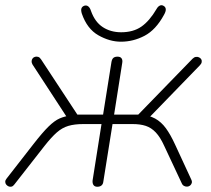

<svg xmlns="http://www.w3.org/2000/svg" viewBox="-36 -706 804 732"><path d="M335 6Q325 6 320.5 -0.5Q316 -7 317 -18L351 -233H281Q248 -233 224.5 -226Q201 -219 180.5 -201Q160 -183 134 -150L19 -3Q14 4 8 5.5Q2 7 -3.5 4.5Q-9 2 -12.5 -2.5Q-16 -7 -16 -13Q-16 -19 -11 -25L91 -156Q126 -201 149 -223.5Q172 -246 191.5 -254.5Q211 -263 235 -266L221 -256L88 -460Q84 -467 84.5 -473Q85 -479 88.5 -483.5Q92 -488 98 -489.5Q104 -491 110 -489Q116 -487 121 -479L259 -269H357L389 -470Q391 -481 396.5 -485.5Q402 -490 412 -490Q423 -490 427.5 -483.5Q432 -477 430 -466L399 -269H491L698 -482Q704 -488 710.5 -489Q717 -490 722.5 -487.5Q728 -485 731 -480.5Q734 -476 733 -469.5Q732 -463 726 -457L531 -256L497 -269Q532 -267 555.5 -254Q579 -241 596.5 -217Q614 -193 631 -156L693 -22Q697 -14 695 -8Q693 -2 688.5 1.5Q684 5 678 5.5Q672 6 666 3Q660 0 657 -7L590 -150Q575 -183 558 -201Q541 -219 520 -226Q499 -233 470 -233H393L358 -14Q357 -4 351 1Q345 6 335 6ZM425 -547Q382 -547 339 -571.5Q296 -596 276 -654Q272 -667 274.5 -674Q277 -681 285 -684Q293 -687 300 -682Q307 -677 311 -664Q326 -622 356 -602.5Q386 -583 426 -583Q472 -583 503 -604.5Q534 -626 561 -672Q566 -681 573 -684.5Q580 -688 587 -684Q595 -680 596 -671.5Q597 -663 589 -649Q558 -592 515 -569.5Q472 -547 425 -547Z"/></svg>

Font: Nunito ExtraLight
Style: Italic
Weight: 200
Italic angle: -9°
Designer: Vernon Adams
Foundry: Vernon Adams
Version: Version 3.602